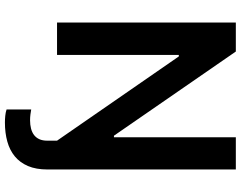

<svg xmlns="http://www.w3.org/2000/svg" viewBox="-119 -648 979 781"><g transform="rotate(90 370.5 -257.5)"><path d="M209.5 -495.4H203.5V0H71.7V-727.3H189.6L532 -231.5H538.4V-727.3H669.4V39.1Q669.4 85.2 655.4 118.1Q641.3 150.9 616.1 171.7Q590.9 192.5 555.8 202.2Q520.6 212 478.3 212Q465.2 212 451.2 210.6Q437.1 209.2 425.4 205.3V105.1Q434.7 106.9 446.2 108.3Q457.7 109.7 469.5 109.7Q487.6 109.7 502.8 105.8Q518.1 101.9 529.1 93.6Q540.1 85.2 546.2 71.9Q552.2 58.6 552.2 39.8V0Z"/></g></svg>

Font: Interop SemBd
Style: Regular
Weight: 600
Designer: Rasmus Andersson, Google, Jang Haemin
Foundry: jhaemin
Version: Version 1.008